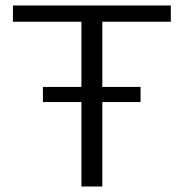

<svg xmlns="http://www.w3.org/2000/svg" viewBox="-20 -678 668 698"><path d="M276 -307H136V-362H276V-599H27V-658H601V-599H352V-362H491V-307H352V0H276Z"/></svg>

Font: LXGW Bright TC
Style: Regular
Weight: 400
Designer: Christian Thalmann (Catharsis Fonts)
Foundry: LXGW / Christian Thalmann (Catharsis Fonts) / Fontworks Inc.
Version: Version 5.501